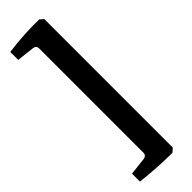

<svg xmlns="http://www.w3.org/2000/svg" viewBox="-292 -698 889 889"><g transform="rotate(-45 152.0 -253.5)"><path d="M217 183Q174 183 119.5 180Q65 177 16 171V119L103 109Q122 106 122 87V-595Q122 -613 103 -616L16 -626V-678Q65 -685 119.5 -688Q174 -691 217 -690L235 -674V167Z"/></g></svg>

Font: Yrsa
Style: Regular
Weight: 400
Designer: Anna Giedrys (Yrsa+Rasa design), David Brezina (Yrsa art-direction, Rasa art-direction, design)
Foundry: Rosetta Type Foundry
Version: Version 2.004